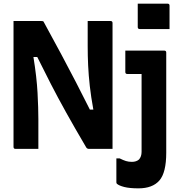

<svg xmlns="http://www.w3.org/2000/svg" viewBox="-20 -815 990 1051"><path d="M734 -795H897Q908 -795 908 -784V-656H745Q734 -656 734 -667ZM190 0H65Q54 0 54 -11V-700H205Q214 -700 216 -699Q218 -698 222 -690Q273 -597 315.5 -517.5Q358 -438 396 -364.5Q434 -291 472 -215H491Q478 -286 471.5 -344.5Q465 -403 462.5 -456Q460 -509 460 -563V-700H585Q596 -700 596 -689V0H467Q457 0 452 -8Q389 -115 342.5 -198.5Q296 -282 258.5 -355Q221 -428 184 -503H163Q181 -392 185.5 -307Q190 -222 190 -163ZM879 -538Q890 -538 890 -527V21Q890 130 852.5 173Q815 216 738 216Q689 216 660 208.5Q631 201 620 191Q617 188 617 183V52H635Q655 62 669.5 66.5Q684 71 702 71Q726 71 741 58Q755 42 755 16V-410H677Q666 -410 666 -421V-538Z"/></svg>

Font: Recursive Sn Lnr St
Style: Bold
Weight: 700
Version: Version 1.079;hotconv 1.0.112;makeotfexe 2.5.65598; ttfautoh